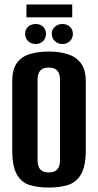

<svg xmlns="http://www.w3.org/2000/svg" viewBox="-20 -832 441 864"><path d="M199 12Q150 12 113 0.5Q76 -11 55.5 -47.5Q35 -84 35 -156V-466Q35 -519 55.5 -548Q76 -577 113.5 -588.5Q151 -600 200 -600Q248 -600 285.5 -588Q323 -576 344.5 -547Q366 -518 366 -466V-157Q366 -84 344.5 -47.5Q323 -11 285.5 0.5Q248 12 199 12ZM199 -56Q214 -56 225.5 -61Q237 -66 243.5 -78.5Q250 -91 250 -113V-471Q250 -493 243.5 -505.5Q237 -518 225.5 -523Q214 -528 199 -528Q184 -528 173 -523Q162 -518 155.5 -505.5Q149 -493 149 -471V-113Q149 -91 155.5 -78.5Q162 -66 173 -61Q184 -56 199 -56ZM141 -634Q120 -634 106.5 -647Q93 -660 93 -680Q93 -699 106.5 -711.5Q120 -724 141 -724Q161 -724 174 -711.5Q187 -699 187 -680Q187 -660 174 -647Q161 -634 141 -634ZM261 -634Q241 -634 227 -647Q213 -660 213 -680Q213 -699 227 -711.5Q241 -724 261 -724Q281 -724 294.5 -711.5Q308 -699 308 -680Q308 -660 294.5 -647Q281 -634 261 -634ZM99 -754V-812H305V-754Z"/></svg>

Font: Alumni Sans Thin
Style: Bold
Weight: 700
Version: Version 1.018